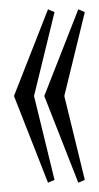

<svg xmlns="http://www.w3.org/2000/svg" viewBox="-20 -527 212 412"><path d="M148 -507 75 -321 148 -135 162 -141 118 -321 162 -501ZM10 -321 83 -135 97 -141 53 -321 97 -501 83 -507Z"/></svg>

Font: Americaine Condensed
Style: Regular
Weight: 400
Width: 3
Designer: Alan Madić
Foundry: ESAD Valence
Version: Version 0.001;Glyphs 3.1.2 (3151)